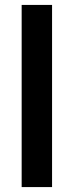

<svg xmlns="http://www.w3.org/2000/svg" viewBox="-20 -760 300 780"><path d="M68 0V-740H191.5V0Z"/></svg>

Font: Encode Sans Semi Condensed SemiBold
Style: Regular
Weight: 600
Width: 4
Designer: Multiple Designers
Foundry: Impallari Type
Version: Version 3.000; ttfautohint (v1.8.3) -l 8 -r 50 -G 200 -x 14 